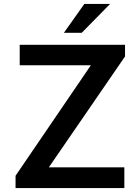

<svg xmlns="http://www.w3.org/2000/svg" viewBox="-20 -949 694 969"><path d="M58.5 0V-62L438.5 -619.5H79.5V-723H611V-664L226.5 -104.5H607.5V0ZM302.5 -783.5 405.5 -929H535.5L392.5 -783.5Z"/></svg>

Font: Public Sans Thin SemiBold
Style: Regular
Weight: 600
Version: Version 2.001